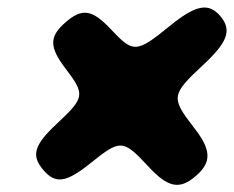

<svg xmlns="http://www.w3.org/2000/svg" viewBox="-20 -727 634 520"><path d="M158 -667C113 -628 113 -600 157 -542C211 -471 210 -463 134 -392C72 -334 64 -306 97 -267C130 -228 159 -232 225 -285C306 -350 313 -350 381 -277C434 -219 466 -212 510 -250C554 -288 553 -321 504 -383C443 -462 444 -471 529 -550C596 -612 609 -645 577 -683C545 -721 510 -714 439 -656C349 -583 341 -583 280 -648C230 -701 203 -706 158 -667Z"/></svg>

Font: Hussar Skorodowane
Style: Ky
Weight: 700
Foundry: Cannot Into Space Fonts
Version: Version 0.892